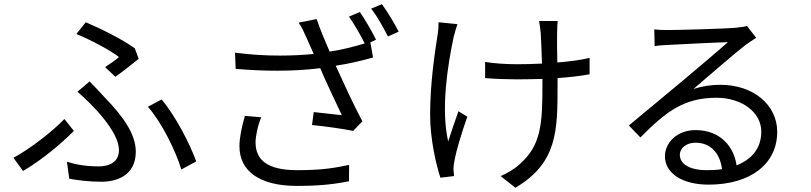

<svg xmlns="http://www.w3.org/2000/svg" viewBox="-20 -843 3864 915"><path d="M529.8 -476.9C565 -501.8 617.9 -543.7 641 -562.9L622.2 -612.9C566.1 -653.8 462 -706 388.8 -736.9L344.1 -681.1C417.3 -650.2 505 -604 546.9 -571C532 -557.9 505.7 -539.1 480.8 -523.1ZM310 8.9C351.9 16 404.1 23.1 464.1 23.1C532 23.1 627.1 -3.9 627.1 -120C627.1 -206 565 -290.1 475.9 -382.1C453.8 -406.2 430 -431.8 407 -454.9L349.1 -405.9C419 -345.9 546.9 -217 546.9 -127.8C546.9 -66.8 495 -50.1 452.1 -50.1C393.1 -50.1 346.9 -57.2 299 -72.1ZM915.1 -73.9C885.3 -157 815 -293 750 -369L685 -334.2C750 -260.3 817.1 -125 844.1 -35.2ZM332 -219.1 286.9 -275.9C231.9 -218 122.2 -132.8 44 -90.9L89.8 -28.1C181.8 -82 275.9 -161.9 332 -219.1Z M1147 -290.8C1132.1 -239 1121.1 -186.8 1121.1 -146C1121.1 -27 1218 43 1394.9 43C1519.9 43 1584.2 32 1643.1 21L1643.8 -57.2C1576 -43.3 1521 -32 1396 -32C1253.9 -32 1197.8 -81 1197.8 -165.1C1197.8 -193.2 1209.2 -248.9 1225.1 -284.1ZM1643.1 -763.8C1668 -728.7 1698.9 -675.1 1718 -636C1661.9 -619 1607.2 -605.8 1551.1 -596.9C1530.2 -646 1511 -688.2 1489 -752.1L1403.1 -735.1C1420.1 -710.2 1427.9 -691.8 1443.9 -655.9L1475.1 -585.9C1426.1 -581 1372.2 -578.1 1315 -578.1C1247.2 -578.1 1175.1 -582 1100.1 -592L1103 -514.9C1170.8 -508.9 1238.3 -506 1301.1 -506C1373.2 -506 1441.1 -509.9 1506 -518.1C1534.1 -451 1581 -354 1609 -294C1577.1 -297.9 1510.3 -305 1475.1 -308.9L1467 -247.2C1529.1 -241.1 1622.2 -228 1663 -219.1L1707 -264.9C1664.1 -344.8 1614 -454.9 1579.9 -529.8C1639.9 -538.7 1700.6 -552.9 1757.8 -568.9L1745 -641L1772 -654.1C1752.8 -693.2 1719.1 -750.7 1695 -785.9ZM1748.9 -801.8C1777 -766 1807.9 -710.9 1828.8 -669L1880 -692.1C1861.9 -728 1826 -788 1800.1 -823.2Z M2070 -736.9C2070 -720.9 2068.9 -696 2065 -674C2052.9 -595.9 2029.8 -449.2 2029.8 -296.2C2029.8 -177.2 2059.7 -54 2078.8 3.9L2143.8 -3.9L2141 -35.9C2141 -93.8 2187.9 -231.9 2207 -286.9L2164.8 -312.9C2147.7 -266 2128.9 -209.2 2115.8 -169C2080.6 -323.9 2112.9 -529.8 2142 -666.9C2147 -685 2153.8 -710.9 2159.8 -728ZM2789.8 -567.1C2744.7 -556.1 2691.1 -550.1 2636 -545.1C2634.9 -604 2633.9 -666.2 2634.9 -687.1C2636 -708.1 2635.7 -726.9 2637.8 -742.9H2549C2551.8 -728 2554.7 -707 2556.8 -686.1C2558.9 -663 2560.7 -599.1 2562.9 -540.1C2522.7 -538 2483 -536.9 2443.9 -536.9C2392.8 -536.9 2332.7 -540.8 2291.9 -547.9V-470.9C2332.7 -467 2399.9 -464.8 2443.9 -464.8C2484 -464.8 2524.9 -465.9 2565 -467V-440C2565 -257.1 2559.7 -150.9 2458.8 -62.9C2434.7 -38.7 2395.6 -16 2365.8 -3.9L2436.1 51.8C2637.1 -67.1 2637.1 -220.9 2637.1 -438.9V-470.9C2693.2 -474.8 2746.8 -480.8 2789.8 -489Z M3344.8 -32C3273.8 -32 3219.8 -58.2 3219.8 -105.1C3219.8 -138.1 3251.8 -163 3294.7 -163C3366.8 -163 3411.9 -111.9 3420.8 -36.9C3397.7 -33 3371.8 -32 3344.8 -32ZM3539.8 -719.1C3529.8 -716.3 3516 -713.8 3487.9 -710.9C3438.9 -706 3213.8 -699.9 3164.8 -699.9C3145.6 -699.9 3119 -700.3 3098 -703.1L3099.8 -622.9C3119.7 -626.8 3142 -627.8 3164.1 -628.9C3213.1 -631.7 3399.9 -641 3448.9 -642C3402 -600.1 3284.8 -501.1 3231.9 -457C3176.8 -410.9 3055 -310 2976.9 -245L3032 -187.9C3153.1 -310.7 3239 -377.1 3394.9 -377.1C3513.8 -377.1 3608 -308.9 3608 -215.9C3608 -138.8 3565 -84.2 3490.1 -55C3478 -143.1 3413.7 -223 3294.7 -223C3206.7 -223 3148.8 -163 3148.8 -98C3148.8 -19.9 3228 36.9 3356.9 36.9C3556.8 36.9 3683.9 -61.8 3683.9 -214.8C3683.9 -342.7 3571 -438.9 3413 -438.9C3371.1 -438.9 3327.8 -432.9 3284.8 -419C3356.9 -480.1 3484.7 -592 3530.9 -627.1C3545.8 -638.1 3566.8 -652 3583.8 -663Z"/></svg>

Font: Karasuma Gothic
Style: Regular
Weight: 400
Designer: Rasmus Andersson, Ryoko Nishizuka
Foundry: Genbu
Version: Version 1.00